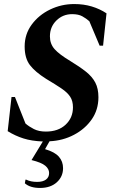

<svg xmlns="http://www.w3.org/2000/svg" viewBox="-20 -690 580 950"><path d="M178 240Q129 240 103 217L106 199H110Q132 210 164 210Q192 210 207.5 198.5Q223 187 223 166Q223 146 204 130Q185 114 136 102L192 10Q137 8 96 -5Q55 -18 18 -41L37 -210H54L106 -79Q123 -64 147.5 -51.5Q172 -39 207 -39Q268 -39 304.5 -73Q341 -107 341 -159Q341 -190 327.5 -211Q314 -232 284.5 -252Q255 -272 208 -300Q154 -334 128 -368Q102 -402 102 -460Q102 -521 137 -568.5Q172 -616 228 -643Q284 -670 347 -670Q394 -670 434 -658Q474 -646 507 -624L490 -464H473L422 -585Q406 -599 387 -609.5Q368 -620 337 -620Q291 -620 259 -588.5Q227 -557 227 -510Q227 -473 250 -447Q273 -421 328 -388Q374 -360 405 -335.5Q436 -311 451.5 -281.5Q467 -252 467 -209Q467 -147 434 -99.5Q401 -52 346 -23Q291 6 225 9L203 48Q251 62 271.5 85.5Q292 109 292 142Q292 184 261 212Q230 240 178 240Z"/></svg>

Font: Spectral SC
Style: Bold Italic
Weight: 700
Italic angle: -10°
Designer: Jean-Baptiste Levee
Foundry: Production Type
Version: Version 2.001